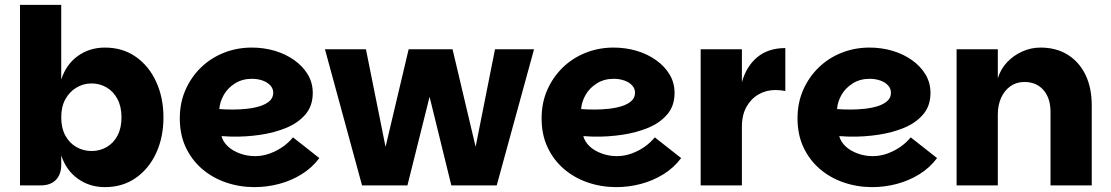

<svg xmlns="http://www.w3.org/2000/svg" viewBox="-20 -760 4553 787"><path d="M410 7Q347 7 299 -27.5Q251 -62 231 -123V-85Q231 -45 209 -22.5Q187 0 146 0H62V-740H231V-434Q251 -496 299 -530.5Q347 -565 410 -565Q483 -565 537 -527Q591 -489 620.5 -424Q650 -359 650 -279Q650 -198 620.5 -133.5Q591 -69 537 -31Q483 7 410 7ZM355 -141Q389 -141 417 -157Q445 -173 461.5 -204Q478 -235 478 -279Q478 -323 461.5 -354Q445 -385 417 -401.5Q389 -418 355 -418Q322 -418 293.5 -401Q265 -384 248 -353.5Q231 -323 231 -279Q231 -235 248 -204Q265 -173 293.5 -157Q322 -141 355 -141Z M1023 7Q962 7 906.5 -12Q851 -31 808.5 -67.5Q766 -104 741.5 -156Q717 -208 717 -275Q717 -339 740.5 -392Q764 -445 804.5 -484Q845 -523 898.5 -544Q952 -565 1012 -565Q1061 -565 1105.5 -552Q1150 -539 1185.5 -514Q1221 -489 1241.5 -455Q1262 -421 1262 -379Q1262 -326 1232 -291Q1202 -256 1153.5 -236Q1105 -216 1047.5 -207.5Q990 -199 934 -200Q927 -200 917.5 -200.5Q908 -201 900 -201.5Q892 -202 888 -202Q894 -179 913.5 -160.5Q933 -142 963 -131Q993 -120 1025 -120Q1057 -120 1086.5 -131Q1116 -142 1140 -159Q1164 -176 1181 -197L1289 -112Q1259 -72 1216 -45.5Q1173 -19 1123.5 -6Q1074 7 1023 7ZM935 -311Q962 -311 991 -314Q1020 -317 1044.5 -324.5Q1069 -332 1084.5 -345.5Q1100 -359 1100 -380Q1100 -397 1088 -410Q1076 -423 1056 -430Q1036 -437 1013 -437Q973 -437 943 -418Q913 -399 897 -370.5Q881 -342 879 -313Q888 -312 903.5 -311.5Q919 -311 935 -311Z M1312 -558H1480L1581 -55H1536L1655 -558H1835L1954 -55H1909L2009 -558H2169L2016 0H1830L1720 -448H1762L1650 0H1464Z M2506 7Q2445 7 2389.5 -12Q2334 -31 2291.5 -67.5Q2249 -104 2224.5 -156Q2200 -208 2200 -275Q2200 -339 2223.5 -392Q2247 -445 2287.5 -484Q2328 -523 2381.5 -544Q2435 -565 2495 -565Q2544 -565 2588.5 -552Q2633 -539 2668.5 -514Q2704 -489 2724.5 -455Q2745 -421 2745 -379Q2745 -326 2715 -291Q2685 -256 2636.5 -236Q2588 -216 2530.5 -207.5Q2473 -199 2417 -200Q2410 -200 2400.5 -200.5Q2391 -201 2383 -201.5Q2375 -202 2371 -202Q2377 -179 2396.5 -160.5Q2416 -142 2446 -131Q2476 -120 2508 -120Q2540 -120 2569.5 -131Q2599 -142 2623 -159Q2647 -176 2664 -197L2772 -112Q2742 -72 2699 -45.5Q2656 -19 2606.5 -6Q2557 7 2506 7ZM2418 -311Q2445 -311 2474 -314Q2503 -317 2527.5 -324.5Q2552 -332 2567.5 -345.5Q2583 -359 2583 -380Q2583 -397 2571 -410Q2559 -423 2539 -430Q2519 -437 2496 -437Q2456 -437 2426 -418Q2396 -399 2380 -370.5Q2364 -342 2362 -313Q2371 -312 2386.5 -311.5Q2402 -311 2418 -311Z M2852 0V-558H3021V0ZM2995 -240 3021 -423Q3039 -488 3084 -525.5Q3129 -563 3199 -563V-387Q3188 -389 3178 -390Q3168 -391 3158 -391Q3121 -391 3090 -373.5Q3059 -356 3040 -322.5Q3021 -289 3021 -240Z M3555 7Q3494 7 3438.5 -12Q3383 -31 3340.5 -67.5Q3298 -104 3273.5 -156Q3249 -208 3249 -275Q3249 -339 3272.5 -392Q3296 -445 3336.5 -484Q3377 -523 3430.5 -544Q3484 -565 3544 -565Q3593 -565 3637.5 -552Q3682 -539 3717.5 -514Q3753 -489 3773.5 -455Q3794 -421 3794 -379Q3794 -326 3764 -291Q3734 -256 3685.5 -236Q3637 -216 3579.5 -207.5Q3522 -199 3466 -200Q3459 -200 3449.5 -200.5Q3440 -201 3432 -201.5Q3424 -202 3420 -202Q3426 -179 3445.5 -160.5Q3465 -142 3495 -131Q3525 -120 3557 -120Q3589 -120 3618.5 -131Q3648 -142 3672 -159Q3696 -176 3713 -197L3821 -112Q3791 -72 3748 -45.5Q3705 -19 3655.5 -6Q3606 7 3555 7ZM3467 -311Q3494 -311 3523 -314Q3552 -317 3576.5 -324.5Q3601 -332 3616.5 -345.5Q3632 -359 3632 -380Q3632 -397 3620 -410Q3608 -423 3588 -430Q3568 -437 3545 -437Q3505 -437 3475 -418Q3445 -399 3429 -370.5Q3413 -342 3411 -313Q3420 -312 3435.5 -311.5Q3451 -311 3467 -311Z M3901 0V-558H4070V-439Q4082 -478 4109 -506Q4136 -534 4171.5 -549.5Q4207 -565 4245 -565Q4309 -565 4356 -536Q4403 -507 4429 -454Q4455 -401 4455 -328V0H4286V-301Q4286 -358 4257 -391Q4228 -424 4179 -424Q4146 -424 4121.5 -406.5Q4097 -389 4083.5 -359Q4070 -329 4070 -291V0Z"/></svg>

Font: Parkinsans Light
Style: Bold
Weight: 700
Version: Version 1.000